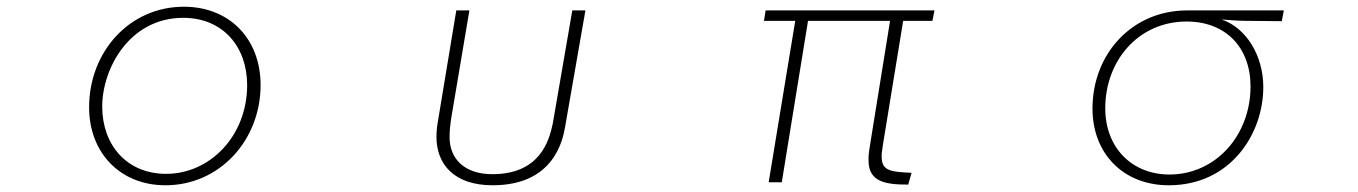

<svg xmlns="http://www.w3.org/2000/svg" viewBox="-20 -521 4040 571"><path d="M472 30C634 30 755 -105 755 -268C755 -406 662 -501 527 -501C364 -501 245 -366 245 -202C245 -67 337 30 472 30ZM474 -4C357 -4 284 -90 284 -204C284 -317 365 -468 525 -468C642 -468 715 -383 715 -268C715 -117 605 -4 474 -4Z M1322 -170 1376 -490H1337L1283 -164C1280 -148 1278 -131 1278 -114C1278 -33 1330 30 1445 30C1628 30 1654 -105 1661 -146L1721 -490H1682L1624 -154C1613 -101 1585 -3 1444 -3C1361 -3 1317 -49 1317 -113C1317 -132 1319 -150 1322 -170Z M2345 -459 2266 21H2305L2383 -459H2627L2567 -87C2565 -74 2563 -62 2563 -52V-44C2563 20 2613 28 2681 28L2691 -7C2630 -10 2602 -12 2602 -55V-63L2606 -92L2666 -459H2753L2759 -490H2257L2252 -459Z M3687 -459 3792 -458 3798 -490H3510C3348 -490 3229 -362 3229 -198C3229 -65 3320 30 3456 30C3639 30 3737 -122 3737 -262C3737 -357 3685 -439 3613 -463C3636 -461 3668 -459 3687 -459ZM3458 -2C3347 -2 3267 -81 3267 -199C3267 -341 3366 -457 3509 -457C3625 -457 3699 -380 3699 -264C3699 -118 3595 -2 3458 -2Z"/></svg>

Font: LINE Seed JP_OTF Thin
Style: Regular
Weight: 250
Designer: LY Corporation & Fontrix & Fontworks
Version: Version 1.007